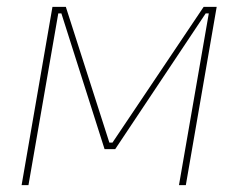

<svg xmlns="http://www.w3.org/2000/svg" viewBox="-20 -540 695 560"><path d="M43 0H63L150 -501H159L285 -105H316L580 -501H589L502 0H522L612 -520H574L308 -124H299L172 -520H133Z"/></svg>

Font: Fixel Text 20240404 Thin
Style: Italic
Weight: 100
Width: 4
Italic angle: -10°
Designer: AlfaBravo + MacPaw
Foundry: Kyrylo Tkachov, Marchela Mozhyna, Serhii Makarenko, Maria Weinstein, Zakhar Kryvoshyya
Version: Version 1.211;Glyphs 3.2 (3225)